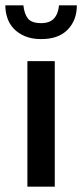

<svg xmlns="http://www.w3.org/2000/svg" viewBox="-26 -702 309 722"><path d="M77 0V-472H180V0ZM62 -682Q65 -651 78.5 -633Q92 -615 129 -615Q161 -615 177 -632.5Q193 -650 196 -682H263Q263 -626 228.5 -590.5Q194 -555 129 -555Q93 -555 67.5 -566Q42 -577 25.5 -594.5Q9 -612 1.5 -635Q-6 -658 -6 -682Z"/></svg>

Font: Mukta Medium
Style: Regular
Weight: 500
Designer: Girish Dalvi and Yashodeep Gholap
Foundry: Ek Type
Version: Version 2.538;PS 1.002;hotconv 16.6.51;makeotf.lib2.5.65220;